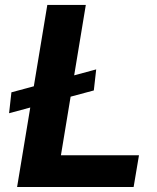

<svg xmlns="http://www.w3.org/2000/svg" viewBox="-20 -747 626 767"><path d="M364.3 -469.8 354.8 -385.7 262.1 -360.8 223.4 -126.8H535.2L513.8 0H48.3L100.9 -317.5L16.3 -294.7L25.6 -378.2L115.1 -402.3L169 -727.3H322.8L276.3 -446Z"/></svg>

Font: Inter UI
Style: Bold Italic
Weight: 700
Italic angle: 9.39999°
Designer: Rasmus Andersson
Foundry: rsms
Version: 3.2;8d6f07862